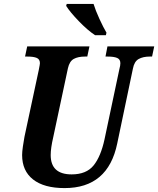

<svg xmlns="http://www.w3.org/2000/svg" viewBox="-20 -951 808 981"><path d="M93 -159Q93 -175 97 -203Q101 -231 105 -252L178 -593Q184 -623 184 -628Q184 -648 168 -655Q152 -662 120 -662H108L119 -714H437L426 -662H414Q379 -662 357 -650Q335 -638 327 -602L252 -250Q239 -194 239 -159Q239 -60 346 -60Q421 -60 458 -105.5Q495 -151 514 -239L590 -598Q595 -616 595 -628Q595 -648 578.5 -655Q562 -662 530 -662H519L529 -714H768L757 -662H745Q711 -662 688.5 -649.5Q666 -637 659 -600L579 -218Q532 10 310 10Q205 10 149 -34Q93 -78 93 -159ZM318 -921 321 -931H458Q468 -898 488 -854.5Q508 -811 524 -784L521 -771H466Q428 -796 383 -842.5Q338 -889 318 -921Z"/></svg>

Font: Noto Serif Narrow
Style: Bold Italic
Weight: 700
Width: 4
Italic angle: -12°
Designer: Monotype Design Team
Foundry: Monotype Imaging Inc.
Version: Version 1.001